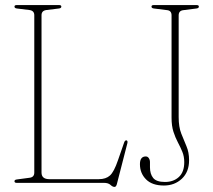

<svg xmlns="http://www.w3.org/2000/svg" viewBox="-20 -720 838 756"><path d="M211.5 -686.5 162.5 -680.5Q143.5 -678 143.5 -660V-40.5Q143.5 -14.5 174.5 -14.5H369Q397 -14.5 413 -29Q429 -43.5 444.5 -89L468.5 -158Q471.5 -167.5 477.5 -167.5Q484 -166 481.5 -156L440 5.5Q437 16 431 16Q423.5 16 415 8Q406.5 0 389 0H45.5Q37 0 37 -6.5Q37 -12.5 47 -13.5L96 -20Q115 -22 115 -40.5V-660Q115 -678 96 -680.5L47 -686.5Q37 -687.5 37 -694Q37 -700 45.5 -700H213Q221.5 -700 221.5 -694Q221.5 -687.5 211.5 -686.5ZM724.5 -89Q724.5 -43 696 -16.2Q667.5 10.5 625.5 10.5Q579 10.5 555 -13.8Q531 -38 531 -73.5Q531 -104 554 -104Q561.5 -104 566 -97.2Q570.5 -90.5 570.5 -82V-61.5Q570.5 -35 583.2 -19.2Q596 -3.5 629.5 -3.5Q663 -3.5 684.2 -23Q705.5 -42.5 705.5 -81.5Q705.5 -104 698 -122.2Q690.5 -140.5 680.5 -159.2Q670.5 -178 663 -201Q655.5 -224 655.5 -256.5V-659.5Q655.5 -678 638.5 -680L586.5 -686.5Q576.5 -687.5 576.5 -694Q576.5 -700 585 -700H754.5Q763 -700 763 -694Q763 -687.5 753 -686.5L702 -680Q683.5 -678 683.5 -659.5V-259Q683.5 -220 693.8 -194Q704 -168 714.2 -144.2Q724.5 -120.5 724.5 -89Z"/></svg>

Font: Fraunces 144pt S050 Thin
Style: Regular
Weight: 100
Version: Version 1.000; ttfautohint (v1.8.3)